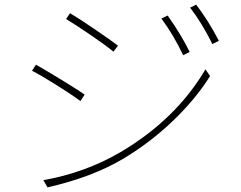

<svg xmlns="http://www.w3.org/2000/svg" viewBox="-20 -792 1040 828"><path d="M703 -725Q761 -643 798 -568L770 -554Q728 -642 676 -712ZM826 -772Q878 -704 924 -616L896 -602Q850 -694 800 -759ZM282 -735Q318 -714 388.5 -666Q459 -618 489 -595L469 -569Q440 -594 372.5 -640Q305 -686 265 -710ZM167 -15Q347 -47 498 -135Q738 -276 866 -493L886 -464Q824 -365 726.5 -271.5Q629 -178 514 -109Q379 -28 185 16ZM135 -513Q176 -490 248 -446Q320 -402 345 -384L327 -356Q294 -381 225.5 -424Q157 -467 118 -487Z"/></svg>

Font: Noto Sans Korean Thin
Style: Regular
Weight: 250
Designer: Ryoko NISHIZUKA  (kana & ideographs); Paul D. Hunt (Latin, Greek & Cyrillic); Wenlong ZHANG  (bopomofo); Sandoll Communi
Foundry: Adobe Systems Incorporated
Version: Version 1.0001;PS 1;hotconv 1.0.78;makeotf.lib2.5.61930